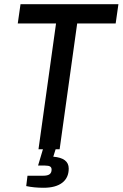

<svg xmlns="http://www.w3.org/2000/svg" viewBox="-20 -706 580 908"><path d="M540 -686 527 -595H345L262 0H243L232 35Q305 41 305 91Q305 135 274 158.5Q243 182 186 182Q141 182 104 174L110 125H184Q205 125 214.5 118Q224 111 224 96Q224 86 217 81.5Q210 77 193 77H160L183 0H162L245 -595H64L77 -686Z"/></svg>

Font: Archivo Narrow Medium
Style: Italic
Weight: 500
Italic angle: -8°
Designer: Hector Gatti
Foundry: Omnibus-Type
Version: Version 2.001